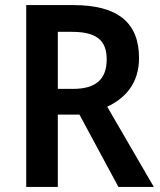

<svg xmlns="http://www.w3.org/2000/svg" viewBox="-20 -734 630 754"><path d="M268 -714H83V0H207V-284H292L445 0H584L401 -315C472 -348 526 -407 526 -506C526 -645 443 -714 268 -714ZM262 -609C356 -609 399 -578 399 -501C399 -424 358 -385 267 -385H207V-609Z"/></svg>

Font: Noto Sans Ethiopic SemiCondensed SemiBold
Style: Regular
Weight: 600
Width: 4
Designer: Monotype Design Team
Foundry: Monotype Imaging Inc.
Version: Version 2.102